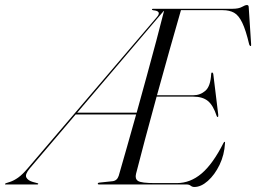

<svg xmlns="http://www.w3.org/2000/svg" viewBox="-86 -735 1021 765"><path d="M657.5 0H308.5Q303.5 0 303.5 -3Q304 -7 310.5 -7.5L362.5 -13Q380.5 -15 387 -34.5Q401 -83 419 -146.2Q437 -209.5 456.5 -279H215.5L33 -64.5Q12.5 -40 19 -27.8Q25.5 -15.5 45 -10L63.5 -5Q66.5 -4 66.5 -2.5Q65.5 0 63.5 0H-64Q-67 0 -66 -2.5Q-65.5 -3.5 -62.5 -5L-45.5 -10.5Q-30.5 -15.5 -13.5 -27.5Q3.5 -39.5 25 -65L540 -668Q559 -691 525 -694Q518.5 -695 519.5 -697.5Q520 -700 523.5 -700H840Q865 -700 878 -707.5Q891 -715 898 -715Q905 -715 905 -706L914.5 -560Q915.5 -551.5 912.5 -551.5Q909.5 -551.5 907 -557.5Q893.5 -615 879.2 -644.5Q865 -674 846.8 -684.2Q828.5 -694.5 801.5 -694.5H635Q615 -626 589.8 -536.2Q564.5 -446.5 539.5 -355.5H684.5Q712 -355.5 732.5 -373.5Q753 -391.5 755.5 -441Q756 -446 759 -446Q763 -446 764 -438.5L783.5 -278.5Q784 -270 782.5 -269Q779.5 -268 777.5 -272.5Q763.5 -315.5 742.2 -332.8Q721 -350 684 -350H538Q513 -259 491.2 -177.2Q469.5 -95.5 456 -42.5Q451 -22.5 464 -14Q477 -5.5 530.5 -5.5H618.5Q672 -5.5 717 -43.5Q762 -81.5 804.5 -165.5Q807 -170 809 -170Q811.5 -170 810.5 -164.5Q808 -118 788.8 -78.2Q769.5 -38.5 742.2 -14.2Q715 10 688.5 10Q680 10 673.8 5Q667.5 0 657.5 0ZM566 -691 221.5 -286H458.5Q478.5 -358.5 498.8 -432.2Q519 -506 536.8 -572.8Q554.5 -639.5 567.5 -691Z"/></svg>

Font: Fraunces 144pt Light
Style: Italic
Weight: 300
Italic angle: -16°
Version: Version 1.000;[0bf87f6ff]